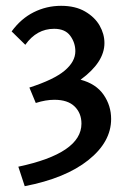

<svg xmlns="http://www.w3.org/2000/svg" viewBox="-20 -445 435 660"><path d="M362 -36Q362 43 283.5 105.5Q205 168 65 195L43 128Q260 82 260 -20Q260 -56 236.5 -79Q213 -102 167 -102Q137 -102 103 -91L81 -144Q165 -171 202 -202Q239 -233 239 -269Q239 -298 221.5 -322Q204 -346 166 -346Q106 -346 67 -291L20 -337Q52 -381 96 -403Q140 -425 190 -425Q239 -425 272.5 -405.5Q306 -386 322.5 -357Q339 -328 339 -297Q339 -231 257 -171Q310 -157 336 -119.5Q362 -82 362 -36Z"/></svg>

Font: Ysabeau Semibold
Style: Regular
Weight: 600
Designer: Christian Thalmann (Catharsis Fonts)
Version: Version 0.003